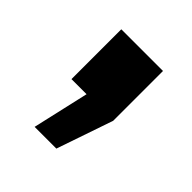

<svg xmlns="http://www.w3.org/2000/svg" viewBox="-98 -234 439 439"><g transform="rotate(45 121.5 -14.0)"><path d="M71.8 134.8 103 -2H54.2V-163.1H189V-2L142.1 134.8Z"/></g></svg>

Font: Rawline ExtraBold
Style: Regular
Weight: 800
Designer: Matt McInerney, Pablo Impallari, Rodrigo Fuenzalida
Foundry: Matt McInerney, Pablo Impallari, Rodrigo Fuenzalida
Version: Version 4.020;PS 004.020;hotconv 1.0.88;makeotf.lib2.5.64775